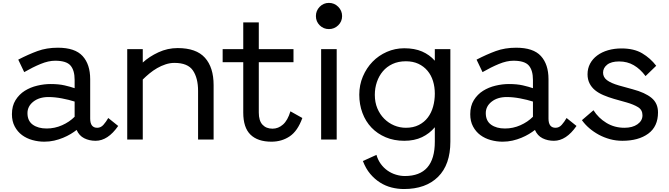

<svg xmlns="http://www.w3.org/2000/svg" viewBox="-20 -965 4628 1328"><path d="M641.2 8.8Q597.5 8.8 562.5 -8.8Q527.5 -26.2 510 -66.2Q492.5 -52.5 468.8 -38.1Q445 -23.8 416.2 -11.9Q387.5 0 355 7.5Q322.5 15 286.2 15Q245 15 204.4 3.8Q163.8 -7.5 132.5 -30.6Q101.2 -53.8 81.9 -90Q62.5 -126.2 62.5 -175Q62.5 -232.5 87.5 -272.5Q112.5 -312.5 151.2 -336.9Q190 -361.2 237.5 -372.5Q285 -383.8 330 -383.8Q386.2 -383.8 426.9 -374.4Q467.5 -365 496.2 -355V-412.5Q496.2 -478.8 467.5 -511.9Q438.8 -545 361.2 -545Q315 -545 260.6 -522.5Q206.2 -500 147.5 -466.2L106.2 -552.5Q176.2 -588.8 239.4 -611.9Q302.5 -635 380 -635Q498.8 -635 551.2 -577.5Q603.8 -520 603.8 -417.5V-145Q603.8 -81.2 652.5 -81.2Q677.5 -81.2 695.6 -101.9Q713.8 -122.5 728.8 -148.8L797.5 -93.8Q726.2 8.8 641.2 8.8ZM170 -182.5Q170 -128.8 206.9 -102.5Q243.8 -76.2 302.5 -76.2Q358.8 -76.2 409.4 -98.8Q460 -121.2 496.2 -157.5V-262.5Q457.5 -275 408.1 -284.4Q358.8 -293.8 315 -293.8Q251.2 -293.8 210.6 -261.9Q170 -230 170 -182.5Z M1350 -336.2Q1350 -425 1314.4 -477.5Q1278.8 -530 1186.2 -530Q1156.2 -530 1125.6 -520Q1095 -510 1066.9 -493.8Q1038.8 -477.5 1013.8 -456.9Q988.8 -436.2 967.5 -415V0H860V-625H967.5V-532.5Q1012.5 -573.8 1075.6 -603.1Q1138.8 -632.5 1208.8 -632.5Q1337.5 -632.5 1397.5 -565.6Q1457.5 -498.8 1457.5 -376.2V0H1350Z M1857.5 15Q1762.5 15 1712.5 -33.8Q1662.5 -82.5 1662.5 -186.2V-535H1520V-625H1662.5V-810H1770V-625H2010V-535H1770V-186.2Q1770 -130 1795.6 -102.5Q1821.2 -75 1865 -75Q1905 -75 1937.5 -103.8Q1970 -132.5 1988.8 -195L2071.2 -148.8Q2038.8 -58.8 1983.8 -21.9Q1928.8 15 1857.5 15Z M2165 -853.8Q2165 -891.2 2191.2 -918.1Q2217.5 -945 2255 -945Q2292.5 -945 2319.4 -918.1Q2346.2 -891.2 2346.2 -853.8Q2346.2 -816.2 2319.4 -790Q2292.5 -763.8 2255 -763.8Q2217.5 -763.8 2191.2 -790Q2165 -816.2 2165 -853.8ZM2201.2 -625H2308.8V0H2201.2Z M2773.8 342.5Q2731.2 342.5 2688.8 331.9Q2646.2 321.2 2608.8 297.5Q2571.2 273.8 2540.6 237.5Q2510 201.2 2490 148.8L2583.8 106.2Q2593.8 141.2 2613.8 168.8Q2633.8 196.2 2660.6 215Q2687.5 233.8 2718.8 243.1Q2750 252.5 2780 252.5Q2987.5 252.5 2987.5 15V-85Q2951.2 -41.2 2898.8 -16.2Q2846.2 8.8 2776.2 8.8Q2705 8.8 2647.5 -15.6Q2590 -40 2549.4 -82.5Q2508.8 -125 2486.9 -183.8Q2465 -242.5 2465 -310Q2465 -377.5 2490 -436.2Q2515 -495 2556.9 -538.1Q2598.8 -581.2 2655.6 -606.2Q2712.5 -631.2 2776.2 -631.2Q2847.5 -631.2 2899.4 -608.8Q2951.2 -586.2 2987.5 -545V-625H3095V15Q3095 173.8 3010 258.1Q2925 342.5 2773.8 342.5ZM2572.5 -308.8Q2572.5 -257.5 2590 -215.6Q2607.5 -173.8 2637.5 -143.8Q2667.5 -113.8 2706.2 -97.5Q2745 -81.2 2787.5 -81.2Q2838.8 -81.2 2876.9 -100.6Q2915 -120 2939.4 -152.5Q2963.8 -185 2975.6 -227.5Q2987.5 -270 2987.5 -317.5Q2987.5 -363.8 2975 -404.4Q2962.5 -445 2936.9 -475.6Q2911.2 -506.2 2873.8 -523.8Q2836.2 -541.2 2787.5 -541.2Q2735 -541.2 2695 -522.5Q2655 -503.8 2628.1 -471.9Q2601.2 -440 2586.9 -398.1Q2572.5 -356.2 2572.5 -308.8Z M3811.2 8.8Q3767.5 8.8 3732.5 -8.8Q3697.5 -26.2 3680 -66.2Q3662.5 -52.5 3638.8 -38.1Q3615 -23.8 3586.2 -11.9Q3557.5 0 3525 7.5Q3492.5 15 3456.2 15Q3415 15 3374.4 3.8Q3333.8 -7.5 3302.5 -30.6Q3271.2 -53.8 3251.9 -90Q3232.5 -126.2 3232.5 -175Q3232.5 -232.5 3257.5 -272.5Q3282.5 -312.5 3321.2 -336.9Q3360 -361.2 3407.5 -372.5Q3455 -383.8 3500 -383.8Q3556.2 -383.8 3596.9 -374.4Q3637.5 -365 3666.2 -355V-412.5Q3666.2 -478.8 3637.5 -511.9Q3608.8 -545 3531.2 -545Q3485 -545 3430.6 -522.5Q3376.2 -500 3317.5 -466.2L3276.2 -552.5Q3346.2 -588.8 3409.4 -611.9Q3472.5 -635 3550 -635Q3668.8 -635 3721.2 -577.5Q3773.8 -520 3773.8 -417.5V-145Q3773.8 -81.2 3822.5 -81.2Q3847.5 -81.2 3865.6 -101.9Q3883.8 -122.5 3898.8 -148.8L3967.5 -93.8Q3896.2 8.8 3811.2 8.8ZM3340 -182.5Q3340 -128.8 3376.9 -102.5Q3413.8 -76.2 3472.5 -76.2Q3528.8 -76.2 3579.4 -98.8Q3630 -121.2 3666.2 -157.5V-262.5Q3627.5 -275 3578.1 -284.4Q3528.8 -293.8 3485 -293.8Q3421.2 -293.8 3380.6 -261.9Q3340 -230 3340 -182.5Z M4285 8.8Q4240 8.8 4198.8 -2.5Q4157.5 -13.8 4121.9 -33.1Q4086.2 -52.5 4056.2 -78.1Q4026.2 -103.8 4005 -133.8L4085 -202.5Q4118.8 -148.8 4174.4 -115Q4230 -81.2 4298.8 -81.2Q4355 -81.2 4389.4 -105.6Q4423.8 -130 4423.8 -167.5Q4423.8 -205 4393.1 -223.8Q4362.5 -242.5 4315 -256.2L4226.2 -281.2Q4187.5 -292.5 4153.8 -306.9Q4120 -321.2 4095.6 -341.2Q4071.2 -361.2 4057.5 -388.8Q4043.8 -416.2 4043.8 -451.2Q4043.8 -491.2 4061.2 -524.4Q4078.8 -557.5 4110.6 -581.2Q4142.5 -605 4185.6 -617.5Q4228.8 -630 4278.8 -630Q4365 -630 4421.9 -596.2Q4478.8 -562.5 4518.8 -510L4445 -438.8Q4408.8 -487.5 4363.8 -513.8Q4318.8 -540 4262.5 -540Q4207.5 -540 4179.4 -517.5Q4151.2 -495 4151.2 -462.5Q4151.2 -431.2 4178.1 -410.6Q4205 -390 4261.2 -373.8L4356.2 -347.5Q4441.2 -325 4486.2 -288.1Q4531.2 -251.2 4531.2 -187.5Q4531.2 -90 4463.8 -40.6Q4396.2 8.8 4285 8.8Z"/></svg>

Font: Abordage
Style: Regular
Weight: 400
Designer: Ange Degheest & Eugénie Bidaut
Foundry: Velvetyne Type Foundry
Version: Version 1.000;FEAKit 1.0